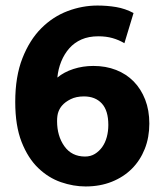

<svg xmlns="http://www.w3.org/2000/svg" viewBox="-20 -662 594 693"><path d="M332 -642Q367 -642 399.5 -636.5Q432 -631 462 -615L429 -506Q409 -518 386 -524.5Q363 -531 335 -531Q300 -531 274 -519.5Q248 -508 230 -487.5Q212 -467 201 -440Q190 -413 187 -382Q211 -402 245 -413Q279 -424 317 -424Q362 -424 399 -409.5Q436 -395 462.5 -368Q489 -341 504 -302.5Q519 -264 519 -216Q519 -166 502.5 -124.5Q486 -83 456 -53Q426 -23 383.5 -6Q341 11 289 11Q245 11 200 -4.5Q155 -20 118 -55.5Q81 -91 58 -149.5Q35 -208 35 -294Q35 -386 61 -452Q87 -518 129 -560Q171 -602 224 -622Q277 -642 332 -642ZM186 -225Q186 -171 212.5 -134Q239 -97 287 -97Q307 -97 322.5 -106.5Q338 -116 349 -131.5Q360 -147 365.5 -167.5Q371 -188 371 -211Q371 -263 347.5 -288.5Q324 -314 283 -314Q255 -314 235 -304Q215 -294 204 -281Q196 -272 191 -259Q186 -246 186 -225Z"/></svg>

Font: Mukta Vaani ExtraBold
Style: Regular
Weight: 800
Designer: Noopur Datye, Girish Dalvi, Yashodeep Gholap, Pallavi Karambelkar
Foundry: Ek Type
Version: Version 2.538;PS 1.000;hotconv 16.6.51;makeotf.lib2.5.65220;